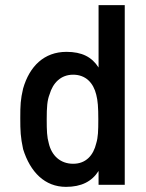

<svg xmlns="http://www.w3.org/2000/svg" viewBox="-20 -720 568 748"><path d="M466 0V-700H364V-457C338 -498 299 -518 239 -518C152 -518 95 -462 70 -375C60 -332 59 -311 59 -260C59 -210 60 -186 70 -139C98 -49 155 8 237 8C297 8 338 -13 364 -54V0ZM162 -255C162 -303 164 -329 173 -352C186 -397 217 -429 265 -429C314 -429 344 -397 355 -351C361 -328 363 -302 363 -255C363 -210 362 -185 355 -162C344 -115 315 -82 265 -82C215 -82 181 -114 170 -162C163 -186 162 -211 162 -255Z"/></svg>

Font: Vanilla Cream DemiBold
Style: Regular
Weight: 600
Designer: Jeremy Tribby, Jinavaṁso
Foundry: Tribby Type
Version: Version 1.422;Glyphs 3.1.2 (3151)